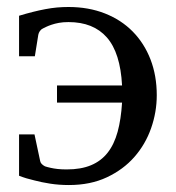

<svg xmlns="http://www.w3.org/2000/svg" viewBox="-20 -514 500 546"><path d="M425.8 -243.2Q425.8 -195.3 409.7 -149.4Q393.6 -103.5 362.1 -67.6Q330.6 -31.7 283.9 -9.8Q237.3 12.2 175.8 12.2Q147.9 12.2 122.8 8.3Q97.7 4.4 77.6 -1Q54.2 -6.3 34.2 -14.2V-131.8H78.1L94.2 -56.2Q95.7 -47.4 107.9 -41Q115.2 -38.6 124.5 -36.6Q132.8 -34.7 144.3 -33.4Q155.8 -32.2 169.9 -32.2Q210.4 -32.2 239 -44.2Q267.6 -56.2 286.1 -79.8Q304.7 -103.5 314.5 -139.2Q324.2 -174.8 327.1 -222.2H142.1V-271H327.1Q322.3 -363.8 283.9 -407.5Q245.6 -451.2 174.8 -451.2Q159.2 -451.2 147.5 -449Q135.7 -446.8 127 -443.8Q118.2 -440.9 112.1 -438Q106 -435.1 102.1 -433.1Q96.7 -430.7 93.3 -425.5Q89.8 -420.4 88.9 -415L79.1 -354H34.2V-469.2Q55.2 -475.6 73.7 -480.2Q92.3 -484.9 109.1 -488Q126 -491.2 142.1 -492.7Q158.2 -494.1 174.8 -494.1Q231.9 -494.1 278.3 -475.8Q324.7 -457.5 357.4 -424.3Q390.1 -391.1 408 -345Q425.8 -298.8 425.8 -243.2Z"/></svg>

Font: Charis SIL Cyr
Style: Regular
Weight: 400
Foundry: SIL International
Version: Version 5.000